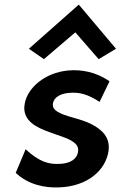

<svg xmlns="http://www.w3.org/2000/svg" viewBox="-20 -799 522 831"><path d="M105 -588 170 -543 306 -659 407 -543 482 -588 321 -779ZM48 -51C102 0 173 15 236 12C358 8 439 -62 450 -148C457 -205 421 -238 377 -261C327 -287 264 -293 228 -316C216 -324 207 -333 209 -350C213 -379 243 -394 279 -397C324 -401 360 -391 411 -358L454 -447C396 -488 331 -499 276 -494C173 -485 98 -417 87 -350L85 -334C84 -276 135 -248 192 -228C229 -213 273 -203 298 -184C311 -175 320 -164 318 -144C314 -109 282 -92 242 -90C192 -86 149 -99 91 -153Z"/></svg>

Font: Bluebird
Style: NrwObl
Weight: 400
Designer: Jasper
Foundry: Cannot Into Space Fonts
Version: Version 0.98